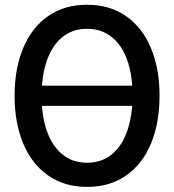

<svg xmlns="http://www.w3.org/2000/svg" viewBox="-20 -754 716 790"><path d="M636.5 -360Q636.5 -248.5 601.5 -163.8Q566.5 -79 499.2 -32Q432 15 338.5 15Q244.5 15 177.2 -32.5Q110 -80 75 -164.8Q40 -249.5 40 -360Q40 -470.5 75 -555.2Q110 -640 177.2 -687.2Q244.5 -734.5 338.5 -734.5Q432 -734.5 499.2 -687.2Q566.5 -640 601.5 -555.2Q636.5 -470.5 636.5 -360ZM152.5 -401.5H524Q519.5 -470.5 497 -523.2Q474.5 -576 434.2 -605.8Q394 -635.5 338.5 -635.5Q282.5 -635.5 242.5 -605.8Q202.5 -576 180.2 -523.5Q158 -471 152.5 -401.5ZM524 -318.5H152.5Q157.5 -249.5 180 -196.8Q202.5 -144 242.5 -114.2Q282.5 -84.5 338.5 -84.5Q394 -84.5 434 -114.2Q474 -144 496.2 -196.5Q518.5 -249 524 -318.5Z"/></svg>

Font: Manrope KiralyPet SmBd KiralyPet
Style: Regular
Weight: 600
Designer: Mikhail Sharanda
Foundry: Mikhail Sharanda
Version: Version 4.502